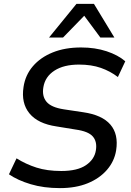

<svg xmlns="http://www.w3.org/2000/svg" viewBox="-20 -958 673 987"><path d="M288 9Q205 9 138 -11Q71 -31 26 -62L65 -144Q113 -114 167.5 -96.5Q222 -79 295 -79Q378 -79 422 -109Q466 -139 473 -186Q480 -230 457 -256.5Q434 -283 369 -292L271 -308Q175 -322 131.5 -375Q88 -428 101 -511Q110 -572 149 -617.5Q188 -663 251 -688.5Q314 -714 397 -714Q469 -714 528 -694.5Q587 -675 624 -643L586 -562Q547 -592 498.5 -609Q450 -626 386 -626Q308 -626 260 -595Q212 -564 203 -510Q195 -464 219 -435Q243 -406 308 -396L408 -381Q505 -367 547.5 -317.5Q590 -268 577 -185Q568 -129 530 -85Q492 -41 431 -16Q370 9 288 9ZM232 -765 373 -938H463L568 -765H496L413 -877L304 -765Z"/></svg>

Font: Mulish ExtraLight SemiBold
Style: Italic
Weight: 600
Italic angle: -9°
Version: Version 3.603